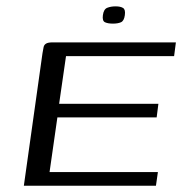

<svg xmlns="http://www.w3.org/2000/svg" viewBox="-20 -596 587 616"><path d="M56.5 0 116.2 -424.5Q118.2 -437.5 119.9 -444.9Q121.5 -452.4 128 -456.2Q134.5 -460 147.8 -460H544.3L538.6 -416H191.8L169.7 -263H488.2L482.6 -219.3H164.1L139 -44H486.6L480.3 0ZM342.4 -520.2Q326.5 -520.2 317 -524.5Q307.6 -528.8 310.1 -547.2Q312.6 -566.5 324.1 -571Q335.6 -575.6 350.7 -575.6Q366.4 -575.6 374.7 -570.5Q383.1 -565.5 380.5 -547.2Q378 -528.8 367.9 -524.5Q357.8 -520.2 342.4 -520.2Z"/></svg>

Font: Genos Thin
Style: Italic
Weight: 100
Italic angle: -8°
Designer: Robert E. Leuschke
Foundry: Robert E. Leuschke
Version: Version 1.010